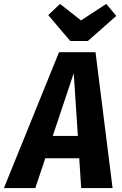

<svg xmlns="http://www.w3.org/2000/svg" viewBox="-68 -959 621 979"><path d="M346 0 336 -152H163L112 0H-48L233 -693H419L506 0ZM201 -266H329L308 -586ZM474 -939 525 -878 380 -750H290L178 -882L238 -939L345 -855Z"/></svg>

Font: Fira Sans Condensed
Style: Bold Italic
Weight: 700
Width: 3
Italic angle: -8°
Designer: Carrois Corporate & Edenspiekermann AG
Foundry: Carrois Corporate GbR & Edenspiekermann AG
Version: Version 4.203